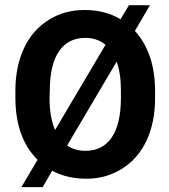

<svg xmlns="http://www.w3.org/2000/svg" viewBox="-20 -683 660 749"><path d="M585 -326.7V-300.8Q585 -206.1 551.8 -135Q518.6 -64 456.3 -24.9Q394 14.2 317.6 14.2Q241.2 14.2 183.6 -17.1L146.5 46.9H63.5L126.5 -59.6Q40 -145.5 40 -303.2V-328.6Q40 -423.3 73.7 -495.1Q107.4 -566.9 170.4 -605.5Q230.5 -644 310.3 -644Q390.1 -644 450.2 -607.9L482.9 -662.6H564.9L506.3 -562.5Q585 -475.1 585 -326.7ZM451.7 -329.6Q451.7 -397 435.1 -442.4L241.7 -115.2Q272.5 -94.7 313.5 -94.7Q380.4 -94.7 415.8 -146.7Q451.2 -198.7 451.7 -298.8ZM313 -535.2Q246.1 -535.2 210.4 -483.4Q174.8 -431.6 174.3 -332L173.3 -300.8Q173.3 -225.6 194.8 -175.8L391.6 -508.3Q358.9 -535.2 313 -535.2Z"/></svg>

Font: Yantramanav
Style: Bold
Weight: 700
Version: Version 1.001;PS 1.0;hotconv 1.0.72;makeotf.lib2.5.5900; ttf